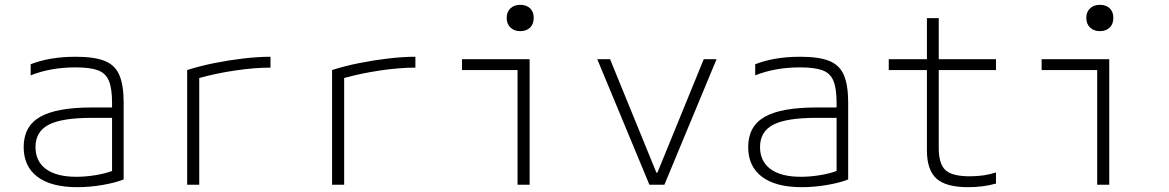

<svg xmlns="http://www.w3.org/2000/svg" viewBox="-20 -765 4840 795"><path d="M300 10Q192 10 135 -33Q78 -76 78 -156Q78 -242 146 -281Q214 -320 361 -320H444V-339Q444 -398 431 -430Q418 -462 385.5 -474Q353 -486 292 -486Q190 -486 107 -453V-499Q145 -514 191.5 -522Q238 -530 294 -530Q370 -530 413 -513Q456 -496 474 -454.5Q492 -413 492 -340V-22Q457 -8 404 1Q351 10 300 10ZM444 -277H360Q236 -277 181.5 -248.5Q127 -220 127 -156Q127 -97 170.5 -65Q214 -33 296 -33Q334 -33 374 -39.5Q414 -46 444 -57Z M755 -475Q808 -492 868.5 -504Q929 -516 989 -523Q1049 -530 1100 -530V-485Q1033 -485 953 -473Q873 -461 805 -442V0H755Z M1355 -475Q1408 -492 1468.5 -504Q1529 -516 1589 -523Q1649 -530 1700 -530V-485Q1633 -485 1553 -473Q1473 -461 1405 -442V0H1355Z M2123 0V-475H1893V-520H2173V0ZM2134 -636Q2109 -636 2093.5 -651Q2078 -666 2078 -691Q2078 -716 2093.5 -730.5Q2109 -745 2134 -745Q2160 -745 2175 -730.5Q2190 -716 2190 -691Q2190 -666 2175 -651Q2160 -636 2134 -636Z M2669 0 2453 -520H2506L2698 -50H2702L2894 -520H2947L2731 0Z M3300 10Q3192 10 3135 -33Q3078 -76 3078 -156Q3078 -242 3146 -281Q3214 -320 3361 -320H3444V-339Q3444 -398 3431 -430Q3418 -462 3385.5 -474Q3353 -486 3292 -486Q3190 -486 3107 -453V-499Q3145 -514 3191.5 -522Q3238 -530 3294 -530Q3370 -530 3413 -513Q3456 -496 3474 -454.5Q3492 -413 3492 -340V-22Q3457 -8 3404 1Q3351 10 3300 10ZM3444 -277H3360Q3236 -277 3181.5 -248.5Q3127 -220 3127 -156Q3127 -97 3170.5 -65Q3214 -33 3296 -33Q3334 -33 3374 -39.5Q3414 -46 3444 -57Z M3988 10Q3897 10 3857.5 -25.5Q3818 -61 3818 -143V-475H3660V-520H3818V-690H3867V-520H4104V-475H3867V-152Q3867 -86 3895 -60.5Q3923 -35 3995 -35Q4056 -35 4104 -51V-5Q4076 3 4047 6.5Q4018 10 3988 10Z M4523 0V-475H4293V-520H4573V0ZM4534 -636Q4509 -636 4493.5 -651Q4478 -666 4478 -691Q4478 -716 4493.5 -730.5Q4509 -745 4534 -745Q4560 -745 4575 -730.5Q4590 -716 4590 -691Q4590 -666 4575 -651Q4560 -636 4534 -636Z"/></svg>

Font: M PLUS Code Latin 60 Light
Style: Regular
Weight: 300
Width: 7
Monospace: yes
Designer: Coji Morishita
Foundry: UNDERFOREST DESIGN
Version: Version 1.005; ttfautohint (v1.8.3)